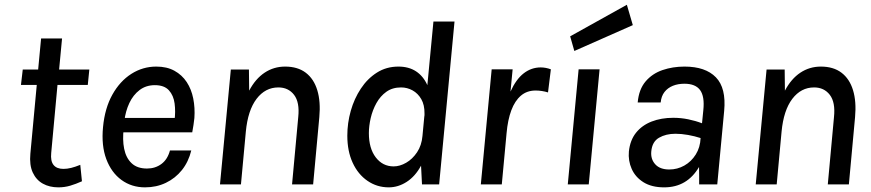

<svg xmlns="http://www.w3.org/2000/svg" viewBox="-20 -774 3657 806"><path d="M225 12.5Q188 12.5 160 -3Q132 -18.5 117.5 -49.8Q103 -81 107.5 -129L136 -435.5L156.5 -417.5H68L75.5 -482H162.5L138 -459.5L152.5 -612.5H240.5L226 -459.5L205.5 -482H355L348.5 -417.5H198.5L223 -435.5L195 -132Q191.5 -98 204.8 -81.5Q218 -65 246.5 -65Q261.5 -65 278.8 -69.2Q296 -73.5 317 -82L324 -13Q298.5 -1.5 274.8 5.5Q251 12.5 225 12.5Z M589 12.5Q532.5 12.5 490 -18.5Q447.5 -49.5 426.2 -106.2Q405 -163 412.5 -240.5Q420 -320 451.8 -376.8Q483.5 -433.5 531.5 -464Q579.5 -494.5 636 -494.5Q680.5 -494.5 712.2 -477Q744 -459.5 763.8 -429.5Q783.5 -399.5 791.2 -360.5Q799 -321.5 796 -278.5Q794.5 -264.5 792.2 -249Q790 -233.5 787 -218.5H475L499.5 -235.5Q493.5 -188 501.2 -149.5Q509 -111 532.5 -88.8Q556 -66.5 597 -66.5Q632 -66.5 657.8 -85.8Q683.5 -105 693.5 -142.5H783Q771.5 -95 743.8 -60.2Q716 -25.5 676.2 -6.5Q636.5 12.5 589 12.5ZM502 -266 482.5 -279H737L712.5 -267.5Q717.5 -305.5 713 -339.5Q708.5 -373.5 689 -395Q669.5 -416.5 630 -416.5Q593 -416.5 566 -396Q539 -375.5 523 -341.5Q507 -307.5 502 -266Z M903.5 0 949 -482H1025L1026 -393.5Q1052.5 -443.5 1091 -469Q1129.5 -494.5 1177 -494.5Q1229.5 -494.5 1263.5 -468.8Q1297.5 -443 1312 -395.2Q1326.5 -347.5 1320.5 -282.5L1294.5 0H1206L1232 -282.5Q1238.5 -344.5 1214.5 -375.8Q1190.5 -407 1148.5 -407Q1093.5 -407 1057 -359Q1020.5 -311 1012 -221.5L991.5 0Z M1612 12.5Q1562.5 12.5 1522.8 -14.8Q1483 -42 1460.5 -90.8Q1438 -139.5 1438 -204.5Q1438 -257.5 1452.5 -308.8Q1467 -360 1494.8 -402Q1522.5 -444 1562.2 -469.2Q1602 -494.5 1652.5 -494.5Q1696 -494.5 1726.5 -474.5Q1757 -454.5 1774 -416.5L1799.5 -683.5H1888L1823.5 0H1751.5L1747.5 -78.5Q1723 -33.5 1687.2 -10.5Q1651.5 12.5 1612 12.5ZM1632.5 -75.5Q1658.5 -75.5 1685 -90.8Q1711.5 -106 1730.8 -134.8Q1750 -163.5 1753.5 -203.5L1761 -283Q1762 -288 1762 -290.5Q1762 -293 1762 -297.5Q1762.5 -333.5 1748.5 -357.8Q1734.5 -382 1712 -394.5Q1689.5 -407 1663.5 -407Q1627.5 -407 1602 -388.8Q1576.5 -370.5 1560.2 -341.2Q1544 -312 1536.2 -278.5Q1528.5 -245 1528.5 -215Q1528.5 -151 1557.5 -113.2Q1586.5 -75.5 1632.5 -75.5Z M1998.5 0 2044 -483H2132L2123 -389.5Q2146.5 -441.5 2178.5 -466.2Q2210.5 -491 2250 -491Q2260 -491 2271 -489Q2282 -487 2292.5 -483L2280.5 -386Q2268 -390 2254.5 -392Q2241 -394 2228.5 -394Q2192 -394 2166.8 -372.5Q2141.5 -351 2126.5 -311Q2111.5 -271 2106.5 -214.5L2086.5 0Z M2363.5 0 2409 -483H2497L2451.5 0ZM2391 -560 2373.5 -621.5 2611.5 -754 2636.5 -668.5Z M2768 12.5Q2715.5 12.5 2681.2 -9Q2647 -30.5 2631.8 -65Q2616.5 -99.5 2620 -138Q2625 -185.5 2650 -216.8Q2675 -248 2715.5 -263.8Q2756 -279.5 2806.5 -279.5Q2838.5 -279.5 2869 -273.2Q2899.5 -267 2927 -256.5L2932.5 -311.5Q2938.5 -369 2919 -395.8Q2899.5 -422.5 2853 -422.5Q2826 -422.5 2804.5 -413.8Q2783 -405 2769.5 -387.8Q2756 -370.5 2753.5 -344H2657Q2662 -399 2690 -432Q2718 -465 2761 -479.8Q2804 -494.5 2853.5 -494.5Q2941.5 -494.5 2985.2 -449.5Q3029 -404.5 3020 -308.5L2991 0H2915Q2915 -18.5 2915 -36.5Q2915 -54.5 2914.5 -73Q2889.5 -30.5 2853 -9Q2816.5 12.5 2768 12.5ZM2789.5 -62.5Q2823.5 -62.5 2852.8 -79Q2882 -95.5 2900.8 -125.5Q2919.5 -155.5 2921 -194.5Q2896.5 -202.5 2868.5 -207.5Q2840.5 -212.5 2815.5 -212.5Q2775.5 -212.5 2746.5 -195.8Q2717.5 -179 2714 -138Q2711 -106 2730.8 -84.2Q2750.5 -62.5 2789.5 -62.5Z M3152.5 0 3198 -482H3274L3275 -393.5Q3301.5 -443.5 3340 -469Q3378.5 -494.5 3426 -494.5Q3478.5 -494.5 3512.5 -468.8Q3546.5 -443 3561 -395.2Q3575.5 -347.5 3569.5 -282.5L3543.5 0H3455L3481 -282.5Q3487.5 -344.5 3463.5 -375.8Q3439.5 -407 3397.5 -407Q3342.5 -407 3306 -359Q3269.5 -311 3261 -221.5L3240.5 0Z"/></svg>

Font: Karla Medium
Style: Italic
Weight: 500
Italic angle: -8°
Designer: Jonathan Pinhorn
Version: Version 2.001